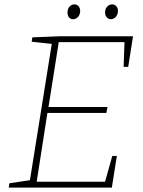

<svg xmlns="http://www.w3.org/2000/svg" viewBox="-20 -859 655 879"><path d="M128 -688 254 -693H589L567 -553H546L550 -666H249L202 -369H472L467 -342H197L148 -27H461L494 -145H515L492 0H20L23 -20L117 -34L217 -658L125 -668ZM289 -802Q289 -818 298 -828.5Q307 -839 321 -839Q332 -839 339.5 -830.5Q347 -822 347 -809Q347 -793 337.5 -782Q328 -771 314 -771Q303 -771 296 -779.5Q289 -788 289 -802ZM461 -802Q461 -818 470.5 -828.5Q480 -839 494 -839Q505 -839 512.5 -830.5Q520 -822 520 -809Q520 -793 510.5 -782Q501 -771 487 -771Q476 -771 468.5 -780Q461 -789 461 -802Z"/></svg>

Font: Bitter Pro ExtraLight
Style: Italic
Weight: 275
Italic angle: -9°
Designer: Sol Matas, and Bitter project Authors
Foundry: Sol Matas
Version: Version 1.010